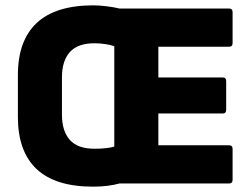

<svg xmlns="http://www.w3.org/2000/svg" viewBox="-20 -687 938 719"><path d="M329 12Q187 12 117 -54Q47 -120 47 -249V-406Q47 -535 117.5 -601Q188 -667 330 -667Q351 -667 379.5 -663.5Q408 -660 428 -655H838Q851 -655 851 -641V-526Q851 -512 838 -512H573V-397H814Q827 -397 827 -383V-276Q827 -262 814 -262H573V-143H838Q851 -143 851 -129V-14Q851 0 838 0H428Q384 12 329 12ZM334 -130Q380 -130 408 -138V-514Q394 -519 373.5 -522Q353 -525 334 -525Q271 -525 241.5 -492Q212 -459 212 -397V-258Q212 -196 241.5 -163Q271 -130 334 -130Z"/></svg>

Font: Sofia Sans Black
Style: Regular
Weight: 900
Designer: Botio Nikoltchev, Ani Petrova
Foundry: lettersoup
Version: Version 4.100; ttfautohint (v1.8.3)